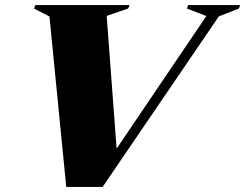

<svg xmlns="http://www.w3.org/2000/svg" viewBox="-20 -735 964 755"><path d="M174.5 -670 114 -701.5 119 -715H489.5L484 -701.5L399.5 -672.5L438.5 -150.5L791.5 -672L715 -701.5L720 -715H924.5L919.5 -701.5L840.5 -670.5L383.5 0H240.5Z"/></svg>

Font: Newsreader 72pt ExtraBold
Style: Italic
Weight: 800
Italic angle: -17°
Designer: Hugues Gentile
Foundry: Production Type
Version: Version 1.003; ttfautohint (v1.8.3)